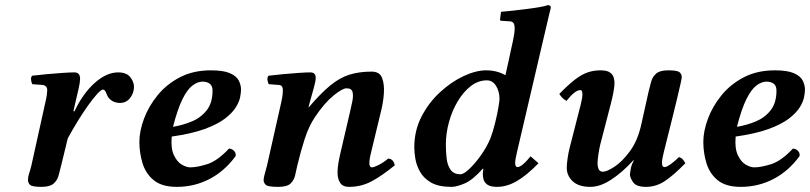

<svg xmlns="http://www.w3.org/2000/svg" viewBox="-20 -718 3156 748"><path d="M266 -285 270 -284Q303 -354 349 -395Q395 -436 440 -436Q473 -436 487.5 -417.5Q502 -399 502 -380Q502 -356 487 -336.5Q472 -317 448 -317Q421 -317 405 -335Q399 -341 394 -355Q389 -369 381 -369Q374 -369 358.5 -352Q343 -335 323 -307Q303 -279 282.5 -245.5Q262 -212 244 -179L218 -72Q213 -52 208 -33.5Q203 -15 188.5 -2.5Q174 10 142 10Q106 10 97.5 2.5Q89 -5 89 -17Q89 -29 93.5 -42.5Q98 -56 102 -72L156 -316Q161 -337 162.5 -348.5Q164 -360 164 -367Q164 -375 159.5 -380.5Q155 -386 146 -387L106 -390Q102 -397 101 -407Q100 -417 105 -423Q129 -426 161.5 -429Q194 -432 224 -434Q254 -436 270 -436Q292 -436 292 -411Q292 -398 286.5 -373.5Q281 -349 274 -320Z M919 -369Q919 -358 915.5 -339.5Q912 -321 898.5 -299.5Q885 -278 856.5 -256Q828 -234 777.5 -215.5Q727 -197 649 -186Q645 -140 657.5 -113.5Q670 -87 688.5 -76.5Q707 -66 721 -66Q748 -66 787.5 -78.5Q827 -91 872 -139Q883 -139 891.5 -130.5Q900 -122 898 -110Q855 -51 796 -20.5Q737 10 669 10Q611 10 579.5 -15.5Q548 -41 535.5 -81.5Q523 -122 523 -165Q523 -207 541 -255.5Q559 -304 594 -347Q629 -390 681 -417Q733 -444 802 -444Q850 -444 875.5 -433Q901 -422 910 -404.5Q919 -387 919 -369ZM808 -365Q808 -384 797 -392Q786 -400 769 -400Q750 -400 730 -385Q710 -370 691 -332Q672 -294 654 -224Q691 -230 726.5 -244.5Q762 -259 785 -288Q808 -317 808 -365Z M1307 -125 1342 -275Q1348 -300 1352.5 -322.5Q1357 -345 1353.5 -359.5Q1350 -374 1330 -374Q1314 -374 1279 -345.5Q1244 -317 1207 -262Q1183 -226 1167 -176.5Q1151 -127 1138 -72Q1134 -55 1130 -36Q1126 -17 1112.5 -3.5Q1099 10 1064 10Q1025 10 1016 2.5Q1007 -5 1007 -17Q1007 -25 1011.5 -41Q1016 -57 1020 -72L1076 -321Q1080 -339 1081 -349.5Q1082 -360 1082 -367Q1082 -375 1079 -380.5Q1076 -386 1067 -387L1027 -390Q1023 -397 1022 -407Q1021 -417 1026 -423Q1050 -426 1082 -429Q1114 -432 1143.5 -434Q1173 -436 1189 -436Q1210 -436 1210 -415Q1210 -402 1202.5 -375.5Q1195 -349 1187 -320L1182 -301L1183 -300Q1229 -354 1266 -384.5Q1303 -415 1341 -427Q1379 -439 1428 -439Q1459 -439 1468.5 -414.5Q1478 -390 1475.5 -354Q1473 -318 1464 -283L1428 -134Q1425 -123 1422 -108.5Q1419 -94 1419 -83Q1419 -66 1429 -66Q1437 -66 1455.5 -75.5Q1474 -85 1492 -100Q1503 -100 1509.5 -92.5Q1516 -85 1518 -74Q1468 -33 1427.5 -11.5Q1387 10 1340 10Q1315 10 1305 -6Q1295 -22 1295 -46Q1295 -64 1298.5 -84Q1302 -104 1307 -125Z M2101 -583 1994 -125Q1987 -95 1987 -83Q1987 -67 1996 -67Q2013 -67 2047 -109L2078 -82Q2032 -35 1993.5 -12.5Q1955 10 1916 10Q1891 10 1879 1.5Q1867 -7 1864 -18.5Q1861 -30 1861 -39Q1861 -42 1861.5 -49Q1862 -56 1863 -60L1861 -61Q1822 -17 1790.5 -3.5Q1759 10 1739 10Q1688 10 1659 -7Q1630 -24 1616 -49.5Q1602 -75 1598 -100.5Q1594 -126 1594 -144Q1594 -209 1622 -263.5Q1650 -318 1694 -358.5Q1738 -399 1786 -421.5Q1834 -444 1874 -444Q1916 -444 1949 -425Q1955 -450 1961.5 -481Q1968 -512 1973 -534.5Q1978 -557 1978 -557Q1985 -589 1985 -607Q1985 -624 1979.5 -629.5Q1974 -635 1964 -635L1933 -637Q1928 -637 1928 -642L1932 -672Q1947 -673 1973.5 -676Q2000 -679 2028.5 -682.5Q2057 -686 2080.5 -690Q2104 -694 2114 -698Q2126 -698 2126 -688Q2126 -688 2119 -659.5Q2112 -631 2101 -583ZM1926 -332Q1926 -362 1912.5 -383.5Q1899 -405 1877 -405Q1843 -405 1814 -382.5Q1785 -360 1763 -323Q1741 -286 1729 -242Q1717 -198 1717 -154Q1717 -128 1720 -101Q1723 -74 1735.5 -56.5Q1748 -39 1774 -39Q1786 -39 1807.5 -59Q1829 -79 1852.5 -111.5Q1876 -144 1891 -180Q1901 -207 1909 -239.5Q1917 -272 1921.5 -298.5Q1926 -325 1926 -332Z M2566 -125Q2559 -98 2559 -83Q2559 -67 2569 -67Q2577 -67 2593 -78.5Q2609 -90 2625 -106Q2635 -103 2640.5 -96.5Q2646 -90 2650 -82Q2604 -35 2570 -12.5Q2536 10 2497 10Q2459 10 2446.5 -8Q2434 -26 2434 -39Q2434 -42 2437 -59Q2440 -76 2449 -92Q2450 -93 2449 -93.5Q2448 -94 2446 -92Q2404 -46 2361 -18Q2318 10 2280 10Q2234 10 2211 -12Q2188 -34 2188 -64Q2188 -78 2191 -99.5Q2194 -121 2199 -141L2242 -309Q2249 -336 2249 -351Q2249 -367 2241 -367Q2220 -367 2187 -325Q2170 -334 2159 -352Q2194 -388 2220 -408Q2246 -428 2269.5 -436Q2293 -444 2319 -444Q2345 -444 2356.5 -435.5Q2368 -427 2371 -415.5Q2374 -404 2374 -395Q2374 -382 2370 -360Q2366 -338 2360 -315L2318 -153Q2314 -136 2311 -115Q2308 -94 2308 -82Q2308 -68 2312.5 -58.5Q2317 -49 2329 -49Q2344 -49 2374 -68.5Q2404 -88 2434.5 -129.5Q2465 -171 2479 -236L2507 -362Q2512 -382 2517 -400.5Q2522 -419 2536.5 -431.5Q2551 -444 2583 -444Q2619 -444 2627.5 -436.5Q2636 -429 2636 -417Q2636 -413 2631 -390.5Q2626 -368 2618 -334.5Q2610 -301 2601 -265Q2592 -229 2584 -197Q2576 -165 2571 -145Q2566 -125 2566 -125Z M3116 -369Q3116 -358 3112.5 -339.5Q3109 -321 3095.5 -299.5Q3082 -278 3053.5 -256Q3025 -234 2974.5 -215.5Q2924 -197 2846 -186Q2842 -140 2854.5 -113.5Q2867 -87 2885.5 -76.5Q2904 -66 2918 -66Q2945 -66 2984.5 -78.5Q3024 -91 3069 -139Q3080 -139 3088.5 -130.5Q3097 -122 3095 -110Q3052 -51 2993 -20.5Q2934 10 2866 10Q2808 10 2776.5 -15.5Q2745 -41 2732.5 -81.5Q2720 -122 2720 -165Q2720 -207 2738 -255.5Q2756 -304 2791 -347Q2826 -390 2878 -417Q2930 -444 2999 -444Q3047 -444 3072.5 -433Q3098 -422 3107 -404.5Q3116 -387 3116 -369ZM3005 -365Q3005 -384 2994 -392Q2983 -400 2966 -400Q2947 -400 2927 -385Q2907 -370 2888 -332Q2869 -294 2851 -224Q2888 -230 2923.5 -244.5Q2959 -259 2982 -288Q3005 -317 3005 -365Z"/></svg>

Font: Libertinus Serif Semibold Italic
Style: Regular
Weight: 600
Italic angle: -11.5°
Designer: Philipp H. Poll, Khaled Hosny
Foundry: Caleb Maclennan
Version: Version 7.051;RELEASE